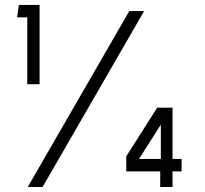

<svg xmlns="http://www.w3.org/2000/svg" viewBox="-20 -744 814 764"><path d="M88.5 -409V-675H48L55 -724.5H137.5V-409ZM90.5 0 494.5 -700H553.5L149.5 0ZM617.5 0V-62H482.5V-122L605.5 -315.5H666.5V-111.5H702.5V-62H666.5V0ZM533 -111.5H620V-248Z"/></svg>

Font: Urbanist Light
Style: Regular
Weight: 300
Designer: Corey Hu
Foundry: Corey Hu
Version: Version 1.330; ttfautohint (v1.8.4.7-5d5b)